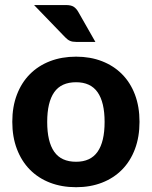

<svg xmlns="http://www.w3.org/2000/svg" viewBox="-20 -754 618 781"><path d="M30 0ZM289.5 -523.5Q347.5 -523.5 395 -505Q442.5 -486.5 476.5 -452.2Q510.5 -418 529 -369Q547.5 -320 547.5 -258.5Q547.5 -197 529 -147.8Q510.5 -98.5 476.5 -64Q442.5 -29.5 395 -11Q347.5 7.5 289.5 7.5Q231 7.5 183.2 -11Q135.5 -29.5 101.5 -64Q67.5 -98.5 48.8 -147.8Q30 -197 30 -258.5Q30 -320 48.8 -369Q67.5 -418 101.5 -452.2Q135.5 -486.5 183.2 -505Q231 -523.5 289.5 -523.5ZM289.5 -96Q348.5 -96 377 -136.8Q405.5 -177.5 405.5 -258Q405.5 -338 377 -378.8Q348.5 -419.5 289.5 -419.5Q229 -419.5 200.5 -378.8Q172 -338 172 -258Q172 -177.5 200.5 -136.8Q229 -96 289.5 -96ZM247.5 -733.5Q269 -733.5 279.8 -726.5Q290.5 -719.5 298.5 -705.5L368 -583.5H290Q274.5 -583.5 264.8 -587.8Q255 -592 245 -602.5L118.5 -733.5Z"/></svg>

Font: Lato Heavy
Style: Regular
Weight: 800
Designer: Lukasz Dziedzic
Foundry: tyPoland Lukasz Dziedzic
Version: Version 2.007; 2014-02-27